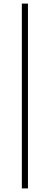

<svg xmlns="http://www.w3.org/2000/svg" viewBox="-20 -828 277 1068"><path d="M101.5 220V-808H135.5V220Z"/></svg>

Font: Encode Sans SmExp Th
Style: Regular
Weight: 100
Width: 6
Designer: Multiple Designers
Foundry: Impallari Type
Version: Version 3.002; ttfautohint (v1.8.3) -l 8 -r 50 -G 200 -x 14 